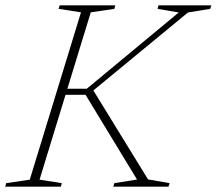

<svg xmlns="http://www.w3.org/2000/svg" viewBox="-46 -696 808 716"><path d="M506 -27 586.5 -13 582.5 0H376.5L380.5 -13L465 -26.5L273 -342.5H188.5L196 -365H277.5L620.5 -649.5L541.5 -663L545 -676H742L738 -663L655 -649.5L288 -347L292.5 -374.5ZM256 -650 172.5 -663 176.5 -676H384L380.5 -663L292.5 -650L101.5 -26L184.5 -13L181 0H-26.5L-23 -13L65 -26Z"/></svg>

Font: Newsreader 16pt 16pt ExtraLight
Style: Italic
Weight: 250
Italic angle: -17°
Version: Version 1.003